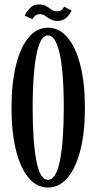

<svg xmlns="http://www.w3.org/2000/svg" viewBox="-20 -836 432 867"><path d="M196.5 11Q146 11 109 -33.2Q72 -77.5 52 -158.2Q32 -239 32 -349Q32 -459.5 52 -540.8Q72 -622 109 -666.5Q146 -711 196.5 -711Q247.5 -711 285 -666.5Q322.5 -622 343 -540.8Q363.5 -459.5 363.5 -349Q363.5 -239 343 -158.2Q322.5 -77.5 285 -33.2Q247.5 11 196.5 11ZM196.5 -24Q233.5 -24 250.8 -111.8Q268 -199.5 268 -349Q268 -449 260.5 -522.2Q253 -595.5 237 -635.8Q221 -676 196.5 -676Q172.5 -676 157.2 -635.8Q142 -595.5 134.8 -522.2Q127.5 -449 127.5 -349Q127.5 -199.5 143.8 -111.8Q160 -24 196.5 -24ZM240.5 -741.5Q220.5 -741.5 207.5 -749Q194.5 -756.5 184 -764.2Q173.5 -772 161.5 -772Q145.5 -772 137.2 -763.2Q129 -754.5 126.5 -749.5L92 -765Q96 -778.5 112.8 -797.2Q129.5 -816 155 -816Q176 -816 189 -808.2Q202 -800.5 212.8 -792.8Q223.5 -785 238 -785Q253 -785 259.8 -792.5Q266.5 -800 269.5 -806L303 -788.5Q299.5 -777 283 -759.2Q266.5 -741.5 240.5 -741.5Z"/></svg>

Font: Imbue 10pt Medium
Style: Regular
Weight: 500
Designer: Tyler Finck
Foundry: Etcetera Type Company
Version: Version 1.102; ttfautohint (v1.8.3)